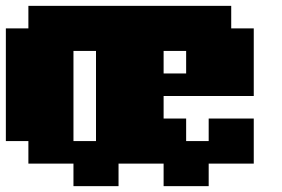

<svg xmlns="http://www.w3.org/2000/svg" viewBox="-20 -559 964 656"><path d="M308 -77V-385H539V-308H616V-385H231V-77ZM0 -77V-462H77V-539H770V-462H847V-231H539V-154H616V-77H693V-154H847V0H693V77H539V0H385V77H231V0H77V-77Z"/></svg>

Font: Coral Pixels
Style: Regular
Weight: 400
Designer: Tanukizamurai
Foundry: TanukiFont
Version: Version 1.000; ttfautohint (v1.8.4.7-5d5b)